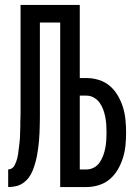

<svg xmlns="http://www.w3.org/2000/svg" viewBox="-20 -755 565 775"><path d="M13 0V-71Q21 -71 28 -75.5Q35 -80 38.5 -87Q42 -94 45 -101.5Q48 -109 50 -117Q52 -125 53 -133Q54 -141 55 -149Q56 -157 57 -165Q58 -173 59 -181Q60 -189 60.5 -197Q61 -205 61 -213.5Q61 -222 61.5 -230Q62 -238 62 -246Q62 -254 62 -262Q62 -270 62.5 -278Q63 -286 63 -294Q63 -302 63 -311V-735H302V-440H329Q355 -440 380 -432Q405 -424 424 -407.5Q443 -391 456 -368.5Q469 -346 476.5 -321.5Q484 -297 486.5 -271Q489 -245 489 -220Q489 -194 486.5 -168.5Q484 -143 476.5 -118.5Q469 -94 456 -71.5Q443 -49 424 -32.5Q405 -16 380 -8Q355 0 329 0H223V-664H141V-313Q141 -297 141 -281.5Q141 -266 140.5 -250Q140 -234 139.5 -218.5Q139 -203 137.5 -187.5Q136 -172 134 -156Q132 -140 129 -125Q126 -110 121.5 -94.5Q117 -79 111 -64.5Q105 -50 95.5 -37.5Q86 -25 73 -16Q60 -7 44.5 -3.5Q29 0 13 0ZM329 -71Q345 -71 359 -78.5Q373 -86 382 -99Q391 -112 396.5 -127Q402 -142 405 -157.5Q408 -173 409 -188.5Q410 -204 410 -220Q410 -236 409 -251.5Q408 -267 405 -282.5Q402 -298 396.5 -313Q391 -328 382 -340.5Q373 -353 359 -361Q345 -369 329 -369H302V-71Z"/></svg>

Font: Iosevka Pride
Style: Regular
Weight: 400
Monospace: yes
Designer: Belleve Invis
Foundry: Belleve Invis
Version: Version 30.3.1; ttfautohint (v1.8.4)